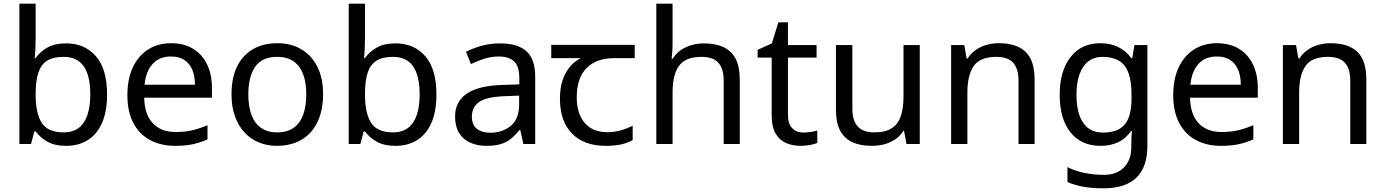

<svg xmlns="http://www.w3.org/2000/svg" viewBox="-20 -780 7502 1040"><path d="M173 -575Q173 -541 171.5 -511.5Q170 -482 168 -465H173Q196 -499 236 -522Q276 -545 339 -545Q439 -545 499.5 -475.5Q560 -406 560 -268Q560 -176 532.5 -114Q505 -52 455 -21Q405 10 339 10Q276 10 236 -13Q196 -36 173 -68H166L148 0H85V-760H173ZM324 -472Q267 -472 234 -450.5Q201 -429 187 -384.5Q173 -340 173 -271V-267Q173 -168 205.5 -115.5Q238 -63 326 -63Q398 -63 433.5 -116Q469 -169 469 -269Q469 -370 433.5 -421Q398 -472 324 -472Z M907 -546Q976 -546 1025.5 -516Q1075 -486 1101.5 -431.5Q1128 -377 1128 -304V-251H761Q763 -160 807.5 -112.5Q852 -65 932 -65Q983 -65 1022.5 -74.5Q1062 -84 1104 -102V-25Q1063 -7 1023 1.5Q983 10 928 10Q852 10 793.5 -21Q735 -52 702.5 -113.5Q670 -175 670 -264Q670 -352 699.5 -415Q729 -478 782.5 -512Q836 -546 907 -546ZM906 -474Q843 -474 806.5 -433.5Q770 -393 763 -321H1036Q1036 -367 1022 -401Q1008 -435 979.5 -454.5Q951 -474 906 -474Z M1730 -269Q1730 -202 1712.5 -150.5Q1695 -99 1662.5 -63Q1630 -27 1583.5 -8.5Q1537 10 1480 10Q1427 10 1382 -8.5Q1337 -27 1304 -63Q1271 -99 1252.5 -150.5Q1234 -202 1234 -269Q1234 -358 1264 -419.5Q1294 -481 1350 -513.5Q1406 -546 1483 -546Q1556 -546 1611.5 -513.5Q1667 -481 1698.5 -419.5Q1730 -358 1730 -269ZM1325 -269Q1325 -206 1341.5 -159.5Q1358 -113 1393 -88Q1428 -63 1482 -63Q1536 -63 1571 -88Q1606 -113 1622.5 -159.5Q1639 -206 1639 -269Q1639 -333 1622 -378Q1605 -423 1570.5 -447.5Q1536 -472 1481 -472Q1399 -472 1362 -418Q1325 -364 1325 -269Z M1957 -575Q1957 -541 1955.5 -511.5Q1954 -482 1952 -465H1957Q1980 -499 2020 -522Q2060 -545 2123 -545Q2223 -545 2283.5 -475.5Q2344 -406 2344 -268Q2344 -176 2316.5 -114Q2289 -52 2239 -21Q2189 10 2123 10Q2060 10 2020 -13Q1980 -36 1957 -68H1950L1932 0H1869V-760H1957ZM2108 -472Q2051 -472 2018 -450.5Q1985 -429 1971 -384.5Q1957 -340 1957 -271V-267Q1957 -168 1989.5 -115.5Q2022 -63 2110 -63Q2182 -63 2217.5 -116Q2253 -169 2253 -269Q2253 -370 2217.5 -421Q2182 -472 2108 -472Z M2687 -545Q2785 -545 2832 -502Q2879 -459 2879 -365V0H2815L2798 -76H2794Q2771 -47 2746.5 -27.5Q2722 -8 2690.5 1Q2659 10 2614 10Q2566 10 2527.5 -7Q2489 -24 2467 -59.5Q2445 -95 2445 -149Q2445 -229 2508 -272.5Q2571 -316 2702 -320L2793 -323V-355Q2793 -422 2764 -448Q2735 -474 2682 -474Q2640 -474 2602 -461.5Q2564 -449 2531 -433L2504 -499Q2539 -518 2587 -531.5Q2635 -545 2687 -545ZM2713 -259Q2613 -255 2574.5 -227Q2536 -199 2536 -148Q2536 -103 2563.5 -82Q2591 -61 2634 -61Q2702 -61 2747 -98.5Q2792 -136 2792 -214V-262Z M3261 10Q3143 10 3078 -57Q3013 -124 3013 -245Q3013 -325 3042 -380.5Q3071 -436 3125 -465H2966V-537H3418V-465H3305Q3211 -465 3157.5 -411.5Q3104 -358 3104 -252Q3104 -165 3147 -114.5Q3190 -64 3270 -64Q3307 -64 3341 -73.5Q3375 -83 3407 -99V-21Q3378 -5 3343 2.5Q3308 10 3261 10Z M3623 -537Q3623 -518 3621.5 -498Q3620 -478 3618 -462H3624Q3641 -490 3667 -508Q3693 -526 3725 -535.5Q3757 -545 3791 -545Q3856 -545 3899.5 -524.5Q3943 -504 3965 -461Q3987 -418 3987 -349V0H3900V-343Q3900 -408 3871 -440Q3842 -472 3780 -472Q3720 -472 3686 -449.5Q3652 -427 3637.5 -383.5Q3623 -340 3623 -277V0H3535V-760H3623Z M4332 -62Q4352 -62 4373 -65.5Q4394 -69 4407 -73V-6Q4393 1 4367 5.5Q4341 10 4317 10Q4275 10 4239.5 -4.5Q4204 -19 4182 -55Q4160 -91 4160 -156V-468H4084V-510L4161 -545L4196 -659H4248V-536H4403V-468H4248V-158Q4248 -109 4271.5 -85.5Q4295 -62 4332 -62Z M4962 -536V0H4890L4877 -71H4873Q4856 -43 4829 -25Q4802 -7 4770 1.5Q4738 10 4703 10Q4639 10 4595.5 -10.5Q4552 -31 4530 -74Q4508 -117 4508 -185V-536H4597V-191Q4597 -127 4626 -95Q4655 -63 4716 -63Q4776 -63 4810.5 -85.5Q4845 -108 4859.5 -151.5Q4874 -195 4874 -257V-536Z M5390 -546Q5486 -546 5535 -499.5Q5584 -453 5584 -349V0H5497V-343Q5497 -408 5468 -440Q5439 -472 5377 -472Q5288 -472 5254 -422Q5220 -372 5220 -278V0H5132V-536H5203L5216 -463H5221Q5239 -491 5265.5 -509.5Q5292 -528 5324 -537Q5356 -546 5390 -546Z M5940 -546Q5993 -546 6035.5 -526Q6078 -506 6108 -465H6113L6125 -536H6195V9Q6195 85 6169 136.5Q6143 188 6090 214Q6037 240 5955 240Q5897 240 5848.5 231.5Q5800 223 5762 206V125Q5800 145 5851 156Q5902 167 5960 167Q6029 167 6068.5 126.5Q6108 86 6108 16V-5Q6108 -17 6109 -39.5Q6110 -62 6111 -71H6107Q6079 -30 6037.5 -10Q5996 10 5941 10Q5837 10 5778.5 -63Q5720 -136 5720 -267Q5720 -395 5778.5 -470.5Q5837 -546 5940 -546ZM5952 -472Q5907 -472 5875.5 -448Q5844 -424 5827.5 -378Q5811 -332 5811 -266Q5811 -167 5847.5 -114.5Q5884 -62 5954 -62Q5995 -62 6024 -72.5Q6053 -83 6072 -105.5Q6091 -128 6100 -163Q6109 -198 6109 -246V-267Q6109 -340 6092.5 -385Q6076 -430 6041 -451Q6006 -472 5952 -472Z M6572 -546Q6641 -546 6690.5 -516Q6740 -486 6766.5 -431.5Q6793 -377 6793 -304V-251H6426Q6428 -160 6472.5 -112.5Q6517 -65 6597 -65Q6648 -65 6687.5 -74.5Q6727 -84 6769 -102V-25Q6728 -7 6688 1.5Q6648 10 6593 10Q6517 10 6458.5 -21Q6400 -52 6367.5 -113.5Q6335 -175 6335 -264Q6335 -352 6364.5 -415Q6394 -478 6447.5 -512Q6501 -546 6572 -546ZM6571 -474Q6508 -474 6471.5 -433.5Q6435 -393 6428 -321H6701Q6701 -367 6687 -401Q6673 -435 6644.5 -454.5Q6616 -474 6571 -474Z M7187 -546Q7283 -546 7332 -499.5Q7381 -453 7381 -349V0H7294V-343Q7294 -408 7265 -440Q7236 -472 7174 -472Q7085 -472 7051 -422Q7017 -372 7017 -278V0H6929V-536H7000L7013 -463H7018Q7036 -491 7062.5 -509.5Q7089 -528 7121 -537Q7153 -546 7187 -546Z"/></svg>

Font: utelugu25
Style: Book
Weight: 400
Designer: Jelle Bosma - Monotype Design Team
Foundry: Monotype Imaging Inc.
Version: Version 2.003